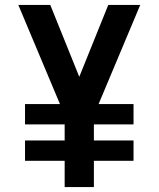

<svg xmlns="http://www.w3.org/2000/svg" viewBox="-20 -755 640 775"><path d="M241 0V-106H81V-188H241V-253H81V-335H222L54 -735H183L300 -445L417 -735H546L378 -335H519V-253H359V-188H519V-106H359V0Z"/></svg>

Font: R Plex Mono
Style: Bold
Weight: 700
Monospace: yes
Designer: Belleve Invis
Foundry: Belleve Invis
Version: Version 31.8.0